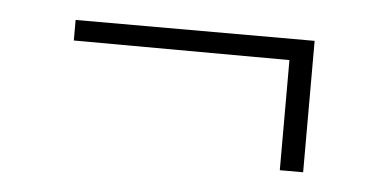

<svg xmlns="http://www.w3.org/2000/svg" viewBox="-29 -401 529 268"><g transform="rotate(5 235.5 -267.0)"><path d="M67.9 -358.9H402.8V-174.8H370.1V-329.1L67.9 -330.1Z"/></g></svg>

Font: Halibut Thin
Style: Regular
Weight: 250
Designer: Matteo Maggi
Foundry: Collletttivo
Version: Version 3.080 | FøM Fix